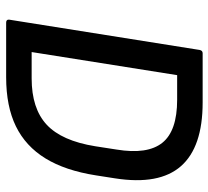

<svg xmlns="http://www.w3.org/2000/svg" viewBox="-48 -648 695 640"><g transform="rotate(90 300.0 -327.5)"><path d="M55 0Q44 0 45 -10L146 -645Q148 -655 157 -655H321Q470 -655 533.5 -582.5Q597 -510 574 -363L564 -299Q548 -197 507.5 -131Q467 -65 400.5 -32.5Q334 0 237 0ZM153 -85H241Q341 -85 395 -135Q449 -185 467 -297L478 -368Q495 -471 455.5 -520.5Q416 -570 312 -570H230Z"/></g></svg>

Font: Sofia Sans Semi Condensed SemiBold
Style: Italic
Weight: 600
Italic angle: -9°
Version: Version 4.100